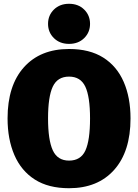

<svg xmlns="http://www.w3.org/2000/svg" viewBox="-20 -975 730 1015"><path d="M345 20Q236 20 164 -26Q92 -72 56 -155.5Q20 -239 20 -349Q20 -523 106.5 -619.5Q193 -716 345 -716Q454 -716 526 -670.5Q598 -625 634 -542Q670 -459 670 -349Q670 -174 583.5 -77Q497 20 345 20ZM345 -126Q407 -126 431.5 -179.5Q456 -233 456 -349Q456 -464 431 -517Q406 -570 345 -570Q284 -570 259 -517Q234 -464 234 -349Q234 -235 259 -180.5Q284 -126 345 -126ZM345 -743Q296 -743 265 -773.5Q234 -804 234 -849Q234 -894 265 -924.5Q296 -955 345 -955Q394 -955 425 -924.5Q456 -894 456 -849Q456 -804 425 -773.5Q394 -743 345 -743Z"/></svg>

Font: Trujillo Black
Style: Regular
Weight: 900
Designer: Fira Sans original fonts by bBox Type GmbH, Carrois Corporate GbR, & Edenspiekermann AG / Changes by Cristiano Sobral
Foundry: Fira Sans original fonts by bBox Type GmbH, Carrois Corporate GbR, & Edenspiekermann AG / Changes by Cristiano Sobral
Version: Version 4.301;July 28, 2020;FontCreator 13.0.0.2655 64-bit